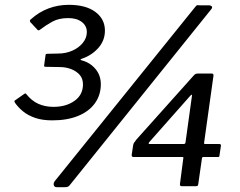

<svg xmlns="http://www.w3.org/2000/svg" viewBox="-20 -772 997 796"><path d="M106 -680Q104 -683 104 -686.5Q104 -690 108 -692Q141 -722 181 -737Q221 -752 265 -752Q336 -752 375.5 -722.5Q415 -693 415 -645Q415 -604 387.5 -573Q360 -542 318 -528Q314 -527 314 -525Q314 -523 318 -522Q353 -513 375.5 -486.5Q398 -460 398 -423Q398 -378 373.5 -344Q349 -310 304 -291.5Q259 -273 197 -273Q156 -273 126.5 -283Q97 -293 76.5 -309.5Q56 -326 42 -346Q38 -353 41 -355L81 -383Q85 -386 88 -383Q111 -354 139 -341.5Q167 -329 202 -329Q254 -329 289 -354Q324 -379 324 -422Q324 -446 310.5 -461.5Q297 -477 275 -485.5Q253 -494 227 -494L169 -495Q162 -495 163 -501L169 -545Q169 -549 177 -549L221 -550Q253 -550 280 -562Q307 -574 323.5 -594.5Q340 -615 340 -639Q340 -665 319 -681Q298 -697 263 -697Q224 -697 197.5 -682.5Q171 -668 146 -649Q139 -643 134 -650L106 -680ZM268 -3Q263 2 259 3Q255 4 247 4H216Q205 4 203 -4.5Q201 -13 207 -21L790 -744Q795 -751 799 -750.5Q803 -750 808 -750H847Q853 -750 857.5 -746Q862 -742 856 -734ZM784 -460Q788 -464 791 -465.5Q794 -467 801 -467H858Q866 -467 865 -458L826 -179Q826 -175 829 -175H888Q897 -175 896 -168L890 -128Q890 -123 888 -122Q886 -121 881 -121H823Q817 -121 817 -114L802 -9Q801 -3 799 -1.5Q797 0 790 0H734Q725 0 726 -9L740 -116Q742 -121 736 -121H534Q525 -121 526 -130L532 -170Q533 -176 536 -180.5Q539 -185 546 -194L784 -460ZM742 -175Q748 -175 749 -181L776 -376Q777 -380 775 -379.5Q773 -379 768 -374L599 -183Q593 -175 600 -175Z"/></svg>

Font: Libre Franklin Medium
Style: Italic
Weight: 500
Italic angle: -8°
Designer: Pablo Impallari, Rodrigo Fuenzalida, Nhung Nguyen
Foundry: Impallari Type
Version: Version 3.000